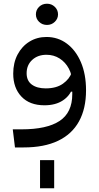

<svg xmlns="http://www.w3.org/2000/svg" viewBox="-20 -784 526 1021"><path d="M59.6 0 47.9 -96.2H94.7Q229 -96.2 296.6 -140.6Q364.3 -185.1 364.3 -283.2V-340.8Q364.3 -384.8 346.2 -418.9Q328.1 -453.1 297.1 -472.9Q266.1 -492.7 227.1 -492.7Q180.7 -492.7 151.1 -465.3Q121.6 -438 121.6 -394.5Q121.6 -354.5 149.2 -334.2Q176.8 -314 223.1 -314Q279.8 -314 314.9 -339.1Q350.1 -364.3 360.8 -397.9L367.2 -319.8Q353.5 -275.9 314.5 -250Q275.4 -224.1 216.3 -224.1Q137.7 -224.1 94 -270.3Q50.3 -316.4 50.3 -392.6Q50.3 -450.2 73.5 -494.1Q96.7 -538.1 136.7 -562.7Q176.8 -587.4 227.1 -587.4Q288.1 -587.4 335.4 -552.2Q382.8 -517.1 410.2 -453.4Q437.5 -389.6 437.5 -303.7Q437.5 -206.1 399.9 -138.2Q362.3 -70.3 288.6 -35.2Q214.8 0 106 0ZM346.7 -296.4V-332H374V-296.4ZM230 -651.4Q204.6 -651.4 187.7 -668Q170.9 -684.6 170.9 -707.5Q170.9 -731 187.7 -747.6Q204.6 -764.2 230 -764.2Q254.4 -764.2 271.5 -747.6Q288.6 -731 288.6 -707.5Q288.6 -684.6 271.5 -668Q254.4 -651.4 230 -651.4ZM192.9 217.3V67.4H268.1V217.3Z"/></svg>

Font: Inter Cardless Tabular
Style: Regular
Weight: 400
Designer: Rasmus Andersson
Foundry: rsms
Version: Version 4.000;git-4fc901f